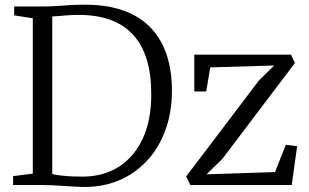

<svg xmlns="http://www.w3.org/2000/svg" viewBox="-20 -770 1284 799"><path d="M323.5 8Q304.5 7.5 283.5 6.2Q262.5 5 241 3.5Q219.5 2 198.8 1Q178 0 158.5 0H34.5V-37L116.5 -47.5V-694L39 -706V-743H157.5Q186 -743 215 -745Q244 -747 273.5 -748.8Q303 -750.5 332.5 -750.5Q429 -750.5 498 -724.5Q567 -698.5 610.5 -651Q654 -603.5 674.8 -538.2Q695.5 -473 695.5 -393.5Q695.5 -302 668 -227.5Q640.5 -153 590.5 -99.8Q540.5 -46.5 472.8 -18.5Q405 9.5 323.5 8ZM327.5 -35Q411.5 -36 474.8 -76.2Q538 -116.5 573.8 -192.8Q609.5 -269 609.5 -377.5Q609.5 -460.5 590.5 -522.5Q571.5 -584.5 533.5 -625.8Q495.5 -667 439 -687.5Q382.5 -708 307 -708Q284.5 -708 264 -706.5Q243.5 -705 226.5 -703.5Q209.5 -702 197.5 -701.5V-45.5Q218.5 -41 240.5 -38.8Q262.5 -36.5 284.2 -35.8Q306 -35 327.5 -35ZM1121 -497.5 855 -489.5 838 -389.5H788.5V-542.5H1191L1207.5 -508L905.5 -109L839.5 -44.5L1124.5 -54L1169.5 -167.5L1216.5 -161.5L1194 0H772L754.5 -35.5L1057.5 -435Z"/></svg>

Font: Merriweather 48pt Light
Style: Regular
Weight: 300
Version: Version 2.100